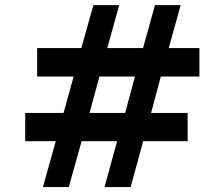

<svg xmlns="http://www.w3.org/2000/svg" viewBox="-20 -734 882 755"><path d="M300.8 -178.7H440.4L391.1 1.5H493.7L543 -178.7H717.8V-290H574.2L612.3 -433.1H764.2V-544.9H643.6L690.4 -713.9H589.4L542.5 -544.9H401.9L448.7 -713.9H347.2L299.8 -544.9H126V-433.1H269.5L230 -290H79.1V-178.7H199.2L148.9 1.5H250.5ZM472.2 -290H332L371.1 -433.1H510.7Z"/></svg>

Font: Estedad ExtraBold
Style: Regular
Weight: 800
Designer: Amin Abedi
Version: Version 7.3